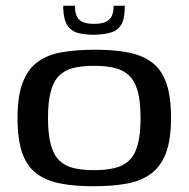

<svg xmlns="http://www.w3.org/2000/svg" viewBox="-20 -641 656 668"><path d="M305 7Q240 7 190.5 -2.5Q141 -12 107.5 -37Q74 -62 57.5 -108.5Q41 -155 41 -231Q41 -307 59 -354Q77 -401 111.5 -426Q146 -451 196.5 -459.5Q247 -468 312 -468Q377 -468 426 -458.5Q475 -449 508.5 -424Q542 -399 558.5 -352.5Q575 -306 575 -231Q575 -154 557 -107.5Q539 -61 504.5 -36Q470 -11 420 -2Q370 7 305 7ZM307 -49Q347 -49 377.5 -56Q408 -63 428.5 -82Q449 -101 459 -137Q469 -173 469 -231Q469 -288 459 -324Q449 -360 428.5 -379Q408 -398 377.5 -405Q347 -412 307 -412Q267 -412 237 -405Q207 -398 187 -379Q167 -360 157 -324Q147 -288 147 -231Q147 -173 157 -137Q167 -101 187 -82Q207 -63 237 -56Q267 -49 307 -49ZM308 -520Q275 -520 251 -526.5Q227 -533 214 -553.5Q201 -574 200 -614V-621H241V-615Q241 -601 245.5 -588Q250 -575 264 -566.5Q278 -558 307 -558Q337 -558 351 -566.5Q365 -575 370 -588Q375 -601 375 -615V-621H414V-615Q414 -574 401 -554Q388 -534 364.5 -527.5Q341 -521 308 -520Z"/></svg>

Font: Genos Thin Medium
Style: Regular
Weight: 500
Version: Version 1.010